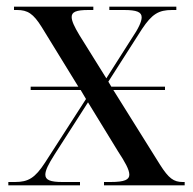

<svg xmlns="http://www.w3.org/2000/svg" viewBox="-20 -556 578 576"><path d="M5 0H220V-10H167C131 -10 116 -16 116 -32C116 -45 125 -63 144 -93L244 -249L334 -102C355 -70 368 -47 368 -32C368 -17 354 -10 312 -10H292V0H534V-10H528C501 -10 486 -21 460 -62L320 -286H475V-296H314L305 -311L406 -469C436 -514 456 -526 496 -526H509V-536H308V-526H352C390 -526 405 -520 405 -504C405 -491 395 -470 376 -442L299 -321L218 -451C203 -476 195 -493 195 -505C195 -520 208 -526 245 -526H260V-536H22V-526H31C63 -526 80 -515 105 -475L215 -296H72V-286H222L238 -259L115 -68C85 -22 65 -10 25 -10H5Z"/></svg>

Font: Noto Serif Display SemiCondensed
Style: Regular
Weight: 400
Width: 4
Designer: Monotype Design Team
Foundry: Monotype Imaging Inc.
Version: Version 2.009